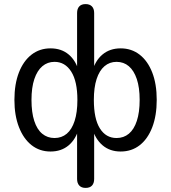

<svg xmlns="http://www.w3.org/2000/svg" viewBox="-20 -732 837 939"><path d="M398.5 187Q378.5 187 367.8 175.5Q357 164 357 143V-106H366.5Q351.5 -51.5 315.8 -21.2Q280 9 227 9Q174 9 134.5 -22Q95 -53 72.8 -110Q50.5 -167 50.5 -243.5Q50.5 -321 72.5 -377.5Q94.5 -434 134.2 -464.8Q174 -495.5 227 -495.5Q280.5 -495.5 316.2 -465.2Q352 -435 366.5 -380H357V-668Q357 -689.5 367.8 -700.8Q378.5 -712 398.5 -712Q418.5 -712 429.5 -700.8Q440.5 -689.5 440.5 -668V-380H430.5Q445 -435 481 -465.2Q517 -495.5 570 -495.5Q623 -495.5 662.8 -464.8Q702.5 -434 724.5 -377.5Q746.5 -321 746.5 -243.5Q746.5 -167 724.8 -110Q703 -53 663.5 -22Q624 9 570 9Q517.5 9 481.8 -21.2Q446 -51.5 430.5 -106H440.5V143Q440.5 164 430 175.5Q419.5 187 398.5 187ZM246.5 -57Q281.5 -57 306.5 -78Q331.5 -99 345 -140.8Q358.5 -182.5 358.5 -243.5Q358.5 -334.5 328.2 -382Q298 -429.5 246.5 -429.5Q212.5 -429.5 187.2 -408.2Q162 -387 148 -345.5Q134 -304 134 -243.5Q134 -182.5 147.5 -140.8Q161 -99 186.5 -78Q212 -57 246.5 -57ZM550 -57Q585 -57 610.2 -78Q635.5 -99 649.2 -140.8Q663 -182.5 663 -243.5Q663 -304 649 -345.5Q635 -387 610 -408.2Q585 -429.5 550 -429.5Q516 -429.5 491 -408.2Q466 -387 452.5 -345.5Q439 -304 439 -243.5Q439 -151 468.5 -104Q498 -57 550 -57Z"/></svg>

Font: Nunito ExtraLight
Style: Regular
Weight: 200
Designer: Vernon Adams
Foundry: Vernon Adams
Version: Version 3.602;April 4, 2023;FontCreator 14.0.0.2856 64-bit